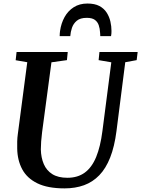

<svg xmlns="http://www.w3.org/2000/svg" viewBox="-20 -1030 780 1060"><path d="M671.5 -686.5 623 -306Q612 -220.5 588.2 -160.2Q564.5 -100 528.2 -62.5Q492 -25 444 -7.5Q396 10 336 10Q243.5 10 186.2 -18Q129 -46 102.5 -95.8Q76 -145.5 75 -210Q74.5 -229 75 -249.2Q75.5 -269.5 78.5 -290.5L130.5 -686.5L66.5 -697.5L71.5 -743H354L349.5 -698L264 -686L212.5 -301Q209 -273 207.2 -248.8Q205.5 -224.5 205.5 -205Q206.5 -159.5 221.8 -124Q237 -88.5 269 -68.5Q301 -48.5 352 -48.5Q409 -48.5 448 -77Q487 -105.5 510.8 -163Q534.5 -220.5 545.5 -307L594.5 -686L524.5 -698L529 -743H740L734.5 -698ZM462.5 -1010.5Q503 -1010.5 528.8 -996.8Q554.5 -983 569 -960.2Q583.5 -937.5 589.5 -911.2Q595.5 -885 595.5 -859Q595.5 -852 595 -844.5Q594.5 -837 593 -830.5H533.5Q533.5 -835 533.2 -840Q533 -845 532.5 -850Q531.5 -872 525.2 -890.5Q519 -909 503.8 -920.2Q488.5 -931.5 459 -931.5Q423 -931.5 404 -915.5Q385 -899.5 377.2 -876.2Q369.5 -853 368 -830.5H309.5Q309.5 -838 310 -845Q310.5 -852 311.5 -859Q317.5 -901.5 336.5 -935.8Q355.5 -970 387.2 -990.2Q419 -1010.5 462.5 -1010.5Z"/></svg>

Font: Merriweather 28pt SemiBold
Style: Italic
Weight: 600
Italic angle: -7.8°
Version: Version 2.101